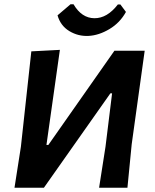

<svg xmlns="http://www.w3.org/2000/svg" viewBox="-20 -881 726 901"><path d="M545 -860 571 -825Q543 -774 493.5 -744.5Q444 -715 395.5 -712.5Q347 -710 305.5 -735Q264 -760 250 -809L311 -861H325Q363 -796 423 -795.5Q483 -795 533 -860ZM48 0 78 -192 127 -640 261 -647 198 -201H207L517 -643H659L598 -204L578 0H445L475 -192L506 -443H498L186 0Z"/></svg>

Font: Alegreya Sans
Style: Bold Italic
Weight: 700
Italic angle: -7°
Designer: Juan Pablo del Peral
Foundry: Huerta Tipografica
Version: Version 2.007